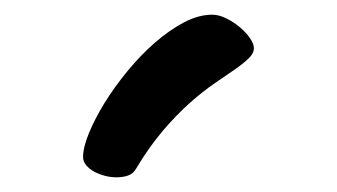

<svg xmlns="http://www.w3.org/2000/svg" viewBox="-20 -674 464 264"><path d="M329.1 -607.9Q329.1 -600.6 322 -593.8Q314.9 -586.9 303 -578.6Q291 -570.3 274.9 -559.3Q258.8 -548.3 241 -532.5Q223.1 -516.6 204.1 -494.4Q185.1 -472.2 167 -441.9Q163.1 -435.1 156 -432.6Q148.9 -430.2 140.1 -430.2Q131.8 -430.2 123.8 -432.4Q115.7 -434.6 109.1 -438.2Q102.5 -441.9 98.4 -447Q94.2 -452.1 94.2 -458Q94.2 -471.2 102.3 -491Q110.4 -510.7 123.8 -532.5Q137.2 -554.2 155 -575.9Q172.9 -597.7 192.6 -615Q212.4 -632.3 232.7 -643.1Q252.9 -653.8 272 -653.8Q280.8 -653.8 290.8 -648.9Q300.8 -644 309.3 -637Q317.9 -629.9 323.5 -621.8Q329.1 -613.8 329.1 -607.9Z"/></svg>

Font: Gochi Hand
Style: Regular
Weight: 400
Designer: Juan Pablo del Peral
Foundry: Juan Pablo del Peral
Version: Version 1.001